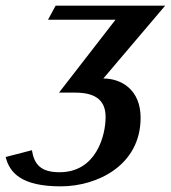

<svg xmlns="http://www.w3.org/2000/svg" viewBox="-26 -460 605 680"><path d="M185 150C117 150 95 121 87 72L-6 96C8 152 50 200 189 200C318 200 472 126 472 -43C472 -142 404 -182 340 -182L559 -440H171L144 -390H383L183 -132H240C323 -132 348 -96 348 -45C348 18 316 150 185 150Z"/></svg>

Font: Pfennig
Style: BoldItalic
Weight: 700
Italic angle: -13°
Version: Version 20100423